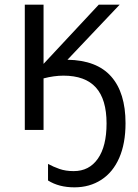

<svg xmlns="http://www.w3.org/2000/svg" viewBox="-20 -555 589 820"><path d="M166 0H85.9V-535.2H166V-282.2L401.9 -535.2H491.2L268.1 -299.8Q393.1 -297.9 454.6 -228.5Q516.1 -159.2 516.1 -28.8Q516.1 57.6 489.3 119.1Q462.4 180.7 412.6 212.9Q362.8 245.1 297.9 245.1Q231.4 245.1 185.1 215.8V145Q207.5 157.2 233.9 166.5Q260.3 175.8 294.9 175.8Q360.8 175.8 397.9 122.8Q435.1 69.8 435.1 -27.8Q435.1 -130.9 389.4 -181.4Q343.8 -231.9 251 -231.9Q210.9 -231.9 166 -220.2Z"/></svg>

Font: XL-Viking
Style: Regular
Weight: 400
Foundry: Ascender Corporation
Version: Version 1.10 March 23, 2015